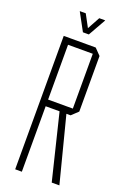

<svg xmlns="http://www.w3.org/2000/svg" viewBox="-161 -896 628 948"><g transform="rotate(20 153.5 -421.5)"><path d="M52 0V-701H87V0ZM244 0 160 -344 189 -371 284 -1V0ZM87 -344V-379H217V-344ZM217 -344V-667H252V-376L218 -344ZM87 -667V-701H220L252 -668V-667ZM135 -750 85 -842V-843H116L165 -752ZM136 -750 187 -843H218V-842L166 -750Z"/></g></svg>

Font: Foldit ExtraLight
Style: Regular
Weight: 250
Version: Version 1.003